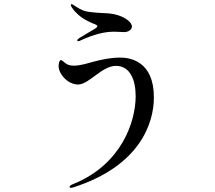

<svg xmlns="http://www.w3.org/2000/svg" viewBox="-20 -848 1040 927"><path d="M358 -649C360 -649 362 -650 365 -651C434 -683 485 -695 532 -695C544 -695 567 -693 580 -693C598 -693 617 -704 617 -720C617 -743 578 -766 551 -774C534 -780 507 -784 492 -784C473 -785 429 -787 401 -792C373 -797 347 -816 338 -822C333 -825 328 -828 325 -828C323 -828 322 -826 322 -823C322 -821 324 -816 327 -812C364 -757 419 -740 433 -733C444 -729 450 -726 450 -721C450 -718 446 -714 438 -709C415 -695 388 -680 366 -666C357 -661 353 -656 353 -653C353 -651 355 -649 358 -649ZM336 56C652 -46 723 -249 723 -378C723 -556 604 -570 560 -570C518 -570 471 -561 431 -550C402 -542 367 -531 337 -531C319 -531 305 -534 292 -546C288 -549 279 -558 274 -558C267 -558 263 -542 263 -529C263 -491 307 -440 357 -440C410 -440 471 -530 540 -530C608 -530 635 -462 635 -384C635 -261 567 -52 330 42C319 47 316 50 316 55C316 56 318 59 323 59C326 59 329 58 336 56Z"/></svg>

Font: Shippori Mincho OTF Medium
Style: Regular
Weight: 500
Designer: FONTDASU
Foundry: FONTDASU / Google Inc. / but / Adobe
Version: Version 3.300;hotconv 1.0.109;makeotfexe 2.5.65596